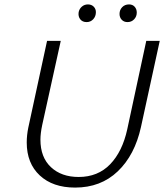

<svg xmlns="http://www.w3.org/2000/svg" viewBox="-20 -843 743 869"><path d="M336 -788Q339 -803 350.5 -813Q362 -823 378 -823Q394 -823 404 -813Q414 -803 414 -788Q414 -769 402 -756Q390 -743 372 -743Q353 -743 343 -756Q333 -769 336 -788ZM521 -780Q521 -798 533 -810.5Q545 -823 564 -823Q580 -823 589.5 -812.5Q599 -802 599 -786Q599 -768 587 -755.5Q575 -743 557 -743Q541 -743 531 -753.5Q521 -764 521 -780ZM101 -198Q101 -231 108 -265L193 -658H255L171 -277Q163 -239 163 -211Q163 -131 210.5 -86.5Q258 -42 336 -42Q423 -42 478.5 -99.5Q534 -157 556 -258L642 -658H703L618 -268Q590 -141 513 -67.5Q436 6 320 6Q219 6 160 -49Q101 -104 101 -198Z"/></svg>

Font: Ysabeau Infant Semilight
Style: Italic
Weight: 300
Italic angle: -12°
Designer: Christian Thalmann (Catharsis Fonts)
Version: Version 0.003